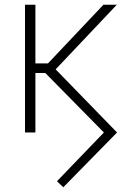

<svg xmlns="http://www.w3.org/2000/svg" viewBox="-20 -561 540 813"><path d="M248 231.9 221.2 206.5 419.9 0 167 -256.8 200.2 -283.2 475.6 0ZM85.9 0V-541H129.9V0ZM108.9 -252V-292.5H183.1L418 -541H474.6L201.2 -252Z"/></svg>

Font: Inter 17pt ExtraLight
Style: Regular
Weight: 250
Version: Version 4.001;git-66647c0bb